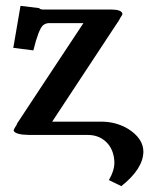

<svg xmlns="http://www.w3.org/2000/svg" viewBox="-20 -466 520 663"><path d="M332 -45.9H160.2L382.8 -383.8Q385.7 -387.7 388.4 -391.8Q391.1 -396 393.1 -399.9Q395 -403.8 397 -407Q398.9 -410.2 400.4 -412.1Q401.9 -414.1 402.3 -416L402.8 -418Q400.9 -432.6 365.2 -433.1H127.9Q117.7 -433.6 115.2 -438L50.8 -445.8L25.9 -300.8L95.2 -292Q113.3 -365.2 128.4 -378.4Q136.7 -385.7 148.9 -386.2H268.1Q229 -327.6 152.8 -211.9Q76.7 -96.2 38.1 -38.1H39.1Q27.3 -19.5 26.9 -15.1Q32.7 -0.5 82 0H283.2Q329.1 0 356 34.7Q374.5 60.1 375 96.2Q374.5 124.5 356 155.8L398.9 176.8Q474.1 117.2 475.1 58.1Q475.1 12.2 422.4 -21Q381.3 -45.4 332 -45.9Z"/></svg>

Font: Linux Libertine O
Style: Bold
Weight: 700
Designer: Philipp H. Poll
Foundry: Philipp H. Poll
Version: Version 5.0.0